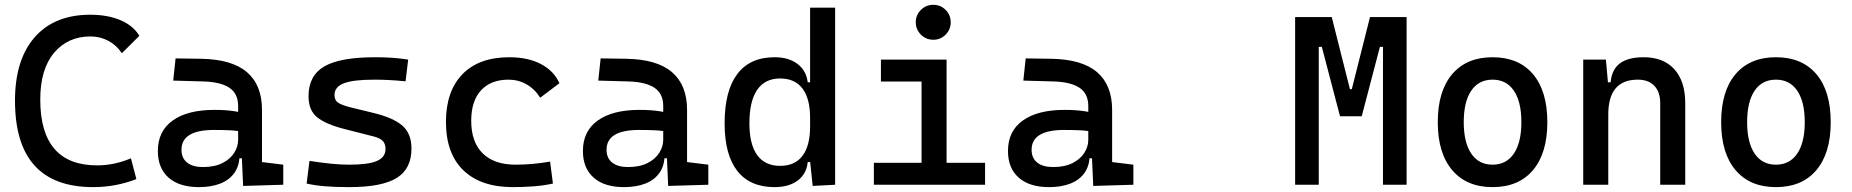

<svg xmlns="http://www.w3.org/2000/svg" viewBox="-20 -764 7657 794"><path d="M365.2 9.8Q42 9.8 42 -347.7Q42 -517.1 123.5 -610.1Q205.1 -703.1 353.5 -703.1Q425.3 -703.1 478.5 -680.4Q531.7 -657.7 556.2 -615.7L483.9 -543.9Q461.9 -577.1 428 -595.2Q394 -613.3 354.5 -613.3Q260.3 -613.3 203.4 -545.4Q146.5 -477.5 146.5 -352.5Q146.5 -80.1 381.8 -80.1Q452.6 -80.1 521.5 -109.4L543.9 -23.4Q459 9.8 365.2 9.8Z M985.4 4.9 978.5 -148.4 964.8 -191.4V-325.2Q964.8 -377 928.5 -401.1Q892.1 -425.3 820.3 -427.2L696.3 -430.7L706.1 -522.5L810.5 -521Q939 -519 1001.2 -465.6Q1063.5 -412.1 1063.5 -309.6V-93.8L1151.4 -83V0ZM802.7 9.8Q721.7 9.8 677.2 -29.3Q632.8 -68.4 632.8 -139.6Q632.8 -221.7 694.1 -265.6Q755.4 -309.6 867.2 -309.6Q913.6 -309.6 950 -304Q986.3 -298.3 1014.6 -287.1L993.2 -216.8Q960.4 -224.1 929.2 -225.3Q897.9 -226.6 865.2 -226.6Q730.5 -226.6 730.5 -144.5Q730.5 -110.4 753.7 -91.8Q776.9 -73.2 819.3 -73.2Q867.7 -73.2 900.1 -89.8Q932.6 -106.4 948.7 -132.3Q964.8 -158.2 964.8 -185.5V-242.2L995.1 -109.4H954.1L970.7 -125Q970.7 -80.1 950 -50Q929.2 -20 891.6 -5.1Q854 9.8 802.7 9.8Z M1424.8 9.8Q1366.2 9.8 1324.5 6.3Q1282.7 2.9 1248 -4.9L1259.8 -98.6Q1311 -90.8 1350.3 -86.9Q1389.6 -83 1424.8 -83Q1503.4 -83 1538.8 -98.4Q1574.2 -113.8 1574.2 -147.5Q1574.2 -170.9 1561.8 -182.4Q1549.3 -193.8 1523.4 -200.2L1404.3 -230.5Q1327.6 -250 1291.7 -278.8Q1255.9 -307.6 1255.9 -366.2Q1255.9 -451.2 1321 -489.3Q1386.2 -527.3 1531.2 -527.3Q1568.8 -527.3 1601.3 -525.1Q1633.8 -522.9 1668 -517.6L1657.2 -427.7Q1617.7 -431.6 1587.4 -433.1Q1557.1 -434.6 1528.3 -434.6Q1441.4 -434.6 1402.3 -419.7Q1363.3 -404.8 1363.3 -371.1Q1363.3 -348.6 1379.4 -338.6Q1395.5 -328.6 1428.7 -320.3L1524.4 -296.9Q1606 -277.3 1643.8 -244.6Q1681.6 -211.9 1681.6 -149.4Q1681.6 -65.9 1620.6 -28.1Q1559.6 9.8 1424.8 9.8Z M2100.6 9.8Q1968.3 9.8 1896.2 -59.8Q1824.2 -129.4 1824.2 -259.8Q1824.2 -386.7 1892.3 -457Q1960.4 -527.3 2086.9 -527.3Q2162.6 -527.3 2216.6 -499.3Q2270.5 -471.2 2293.5 -419.9L2213.9 -359.9Q2191.9 -395.5 2157.7 -415Q2123.5 -434.6 2083 -434.6Q2009.8 -434.6 1969.2 -390.4Q1928.7 -346.2 1928.7 -264.6Q1928.7 -176.3 1976.3 -129.6Q2023.9 -83 2112.3 -83Q2148.4 -83 2184.6 -86.4Q2220.7 -89.8 2254.9 -95.7L2266.6 -4.9Q2226.6 3.9 2183.8 6.8Q2141.1 9.8 2100.6 9.8Z M2743.2 4.9 2736.3 -148.4 2722.7 -191.4V-325.2Q2722.7 -377 2686.3 -401.1Q2649.9 -425.3 2578.1 -427.2L2454.1 -430.7L2463.9 -522.5L2568.4 -521Q2696.8 -519 2759 -465.6Q2821.3 -412.1 2821.3 -309.6V-93.8L2909.2 -83V0ZM2560.5 9.8Q2479.5 9.8 2435.1 -29.3Q2390.6 -68.4 2390.6 -139.6Q2390.6 -221.7 2451.9 -265.6Q2513.2 -309.6 2625 -309.6Q2671.4 -309.6 2707.8 -304Q2744.1 -298.3 2772.5 -287.1L2751 -216.8Q2718.3 -224.1 2687 -225.3Q2655.8 -226.6 2623 -226.6Q2488.3 -226.6 2488.3 -144.5Q2488.3 -110.4 2511.5 -91.8Q2534.7 -73.2 2577.1 -73.2Q2625.5 -73.2 2658 -89.8Q2690.4 -106.4 2706.5 -132.3Q2722.7 -158.2 2722.7 -185.5V-242.2L2752.9 -109.4H2711.9L2728.5 -125Q2728.5 -80.1 2707.8 -50Q2687 -20 2649.4 -5.1Q2611.8 9.8 2560.5 9.8Z M3183.1 9.8Q3081.5 9.8 3029.1 -57.1Q2976.6 -124 2976.6 -253.9Q2976.6 -388.7 3029.1 -458Q3081.5 -527.3 3183.1 -527.3Q3241.2 -527.3 3277.6 -500Q3314 -472.7 3320.3 -423.8H3360.4L3330.1 -276.4Q3330.1 -356.4 3298.6 -397.9Q3267.1 -439.5 3206.1 -439.5Q3143.6 -439.5 3111.3 -392.6Q3079.1 -345.7 3079.1 -253.9Q3079.1 -167 3111.3 -122.6Q3143.6 -78.1 3206.1 -78.1Q3267.1 -78.1 3298.6 -119.6Q3330.1 -161.1 3330.1 -241.2L3365.2 -93.8H3320.3Q3315.4 -44.9 3279.1 -17.6Q3242.7 9.8 3183.1 9.8ZM3340.8 4.9 3330.1 -96.7V-732.4H3433.6V0Z M3791 0V-488.3H3894.5V0ZM3593.8 0V-90.8H3800.8V0ZM3884.8 0V-90.8H4053.7V0ZM3623 -426.8V-517.6H3894.5V-426.8ZM3839.4 -599.6Q3809.6 -599.6 3788.3 -620.8Q3767.1 -642.1 3767.1 -671.9Q3767.1 -702.1 3788.3 -723.1Q3809.6 -744.1 3839.4 -744.1Q3869.6 -744.1 3890.6 -723.1Q3911.6 -702.1 3911.6 -671.9Q3911.6 -642.1 3890.6 -620.8Q3869.6 -599.6 3839.4 -599.6Z M4501 4.9 4494.1 -148.4 4480.5 -191.4V-325.2Q4480.5 -377 4444.1 -401.1Q4407.7 -425.3 4335.9 -427.2L4211.9 -430.7L4221.7 -522.5L4326.2 -521Q4454.6 -519 4516.8 -465.6Q4579.1 -412.1 4579.1 -309.6V-93.8L4667 -83V0ZM4318.4 9.8Q4237.3 9.8 4192.9 -29.3Q4148.4 -68.4 4148.4 -139.6Q4148.4 -221.7 4209.7 -265.6Q4271 -309.6 4382.8 -309.6Q4429.2 -309.6 4465.6 -304Q4502 -298.3 4530.3 -287.1L4508.8 -216.8Q4476.1 -224.1 4444.8 -225.3Q4413.6 -226.6 4380.9 -226.6Q4246.1 -226.6 4246.1 -144.5Q4246.1 -110.4 4269.3 -91.8Q4292.5 -73.2 4335 -73.2Q4383.3 -73.2 4415.8 -89.8Q4448.2 -106.4 4464.4 -132.3Q4480.5 -158.2 4480.5 -185.5V-242.2L4510.7 -109.4H4469.7L4486.3 -125Q4486.3 -80.1 4465.6 -50Q4444.8 -20 4407.2 -5.1Q4369.6 9.8 4318.4 9.8Z M5549.8 -283.2 5564.5 -395.5H5570.3L5645.5 -693.4H5714.8V-570.3H5686.5L5611.3 -283.2ZM5335.9 0V-693.4H5433.6V0ZM5521.5 -283.2 5446.3 -570.3H5418V-693.4H5487.3L5562.5 -395.5H5566.4L5576.2 -283.2ZM5699.2 0V-693.4H5796.9V0Z M6152.3 9.8Q6044.9 9.8 5985.4 -60.5Q5925.8 -130.9 5925.8 -258.8Q5925.8 -387.2 5985.4 -457.3Q6044.9 -527.3 6152.3 -527.3Q6260.3 -527.3 6319.6 -457.3Q6378.9 -387.2 6378.9 -258.8Q6378.9 -130.9 6319.6 -60.5Q6260.3 9.8 6152.3 9.8ZM6152.3 -83Q6209.5 -83 6240.5 -128.9Q6271.5 -174.8 6271.5 -258.8Q6271.5 -343.3 6240.5 -388.9Q6209.5 -434.6 6152.3 -434.6Q6095.2 -434.6 6064.2 -388.9Q6033.2 -343.3 6033.2 -258.8Q6033.2 -174.8 6064.2 -128.9Q6095.2 -83 6152.3 -83Z M6845.7 0V-336.9Q6845.7 -383.8 6821.3 -409.2Q6796.9 -434.6 6752.9 -434.6Q6630.9 -434.6 6630.9 -291L6600.6 -423.8H6640.6Q6645 -476.1 6678.7 -501.7Q6712.4 -527.3 6777.3 -527.3Q6859.4 -527.3 6904.3 -477.5Q6949.2 -427.7 6949.2 -336.9V0ZM6527.3 0V-517.6H6621.1L6630.9 -408.2V0Z M7324.2 9.8Q7216.8 9.8 7157.2 -60.5Q7097.7 -130.9 7097.7 -258.8Q7097.7 -387.2 7157.2 -457.3Q7216.8 -527.3 7324.2 -527.3Q7432.1 -527.3 7491.5 -457.3Q7550.8 -387.2 7550.8 -258.8Q7550.8 -130.9 7491.5 -60.5Q7432.1 9.8 7324.2 9.8ZM7324.2 -83Q7381.3 -83 7412.4 -128.9Q7443.4 -174.8 7443.4 -258.8Q7443.4 -343.3 7412.4 -388.9Q7381.3 -434.6 7324.2 -434.6Q7267.1 -434.6 7236.1 -388.9Q7205.1 -343.3 7205.1 -258.8Q7205.1 -174.8 7236.1 -128.9Q7267.1 -83 7324.2 -83Z"/></svg>

Font: Cascadia Mono
Style: Regular
Weight: 400
Monospace: yes
Designer: Aaron Bell
Foundry: Saja Typeworks
Version: Version 2404.023